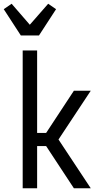

<svg xmlns="http://www.w3.org/2000/svg" viewBox="-41 -1004 561 1024"><path d="M70 -815 -21 -955 21 -984 118 -872 216 -984 258 -955 167 -815ZM80 0V-735H157V-295H205L353 -520H443L271 -260L443 0H353L205 -225H157V0Z"/></svg>

Font: Iosevka Term SS14
Style: Regular
Weight: 400
Monospace: yes
Designer: Belleve Invis
Foundry: Belleve Invis
Version: Version 24.1.1; ttfautohint (v1.8.4)